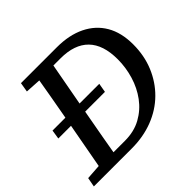

<svg xmlns="http://www.w3.org/2000/svg" viewBox="-161 -848 1028 1028"><g transform="rotate(-45 353.5 -333.5)"><path d="M403 -316H50L58 -368H412ZM3 0 13 -53 130 -61H143L138 0ZM88 0 154 -359Q168 -436 181.5 -513Q195 -590 208 -667H318L252 -309Q238 -232 224 -154.5Q210 -77 197 0ZM109 -613 118 -667H250L245 -606H229ZM150 0 154 -55H293Q363 -55 415.5 -84Q468 -113 503.5 -161Q539 -209 557 -269Q575 -329 575 -391Q575 -501 521 -556Q467 -611 362 -611H259L264 -667H390Q483 -667 550.5 -634Q618 -601 654 -539.5Q690 -478 690 -389Q690 -304 660.5 -233Q631 -162 578 -109.5Q525 -57 451.5 -28.5Q378 0 290 0Z"/></g></svg>

Font: Source Serif 4 Medium
Style: Italic
Weight: 500
Italic angle: -12°
Designer: Frank Grießhammer
Foundry: Adobe Systems Incorporated
Version: Version 4.004;hotconv 1.0.116;makeotfexe 2.5.65601